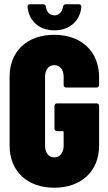

<svg xmlns="http://www.w3.org/2000/svg" viewBox="-20 -871 508 899"><path d="M235 -729C306 -729 355 -773 361 -839C361 -847 357 -851 349 -851H288C281 -851 276 -847 275 -839C271 -815 256 -799 235 -799C213 -799 198 -815 195 -839C194 -847 189 -851 182 -851H121C113 -851 109 -847 109 -839C115 -773 163 -729 235 -729ZM234 8C360 8 444 -69 444 -189V-375C444 -382 439 -387 432 -387H247C240 -387 235 -382 235 -375V-269C235 -262 240 -257 247 -257H273C276 -257 278 -255 278 -252V-188C278 -156 261 -134 234 -134C208 -134 191 -156 191 -188V-512C191 -544 208 -566 234 -566C261 -566 278 -544 278 -512V-473C278 -466 283 -461 290 -461H432C439 -461 444 -466 444 -473V-510C444 -631 360 -708 234 -708C108 -708 25 -632 25 -512V-189C25 -69 108 8 234 8Z"/></svg>

Font: Barlow Condensed ExtraBold
Style: Regular
Weight: 800
Width: 3
Designer: Jeremy Tribby
Foundry: Tribby Type
Version: Version 1.422;hotconv 1.0.109;makeotfexe 2.5.65596